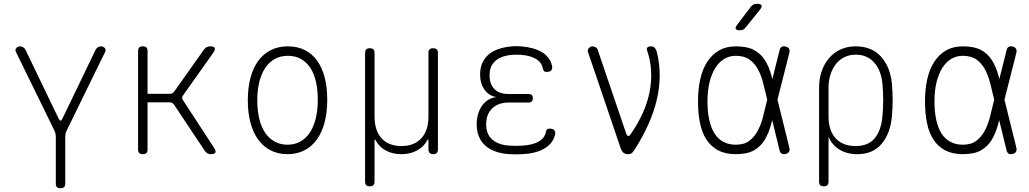

<svg xmlns="http://www.w3.org/2000/svg" viewBox="-20 -805 5440 1015"><path d="M300 190Q287 190 281 184Q275 178 275 165V-80Q275 -90 273 -99.5Q271 -109 266 -118L64 -531Q61 -537 62 -542.5Q63 -548 66.5 -551.5Q70 -555 75 -557.5Q80 -560 86 -560Q94 -560 102 -555.5Q110 -551 115 -541L291 -176Q296 -167 300 -167Q304 -167 309 -176L485 -541Q490 -551 498 -555.5Q506 -560 514 -560Q520 -560 525 -557.5Q530 -555 533.5 -551.5Q537 -548 538 -542.5Q539 -537 536 -531L334 -118Q329 -109 327 -99.5Q325 -90 325 -80V165Q325 178 319 184Q313 190 300 190Z M735 10Q722 10 716 4Q710 -2 710 -15V-535Q710 -548 716 -554Q722 -560 735 -560Q748 -560 754 -554Q760 -548 760 -535V-309H877Q885 -309 891 -312Q897 -315 901 -321L1059 -544Q1065 -552 1073 -556Q1081 -560 1091 -560Q1111 -560 1115 -552Q1119 -544 1108 -527L948 -301Q943 -295 943 -288.5Q943 -282 947 -276L1112 -23Q1123 -6 1118.5 2Q1114 10 1094 10Q1084 10 1076.5 5.5Q1069 1 1063 -7L900 -252Q895 -258 890 -261Q885 -264 877 -264H760V-15Q760 -2 754 4Q748 10 735 10Z M1500 10Q1450 10 1411 -10Q1372 -30 1345 -67Q1318 -104 1304 -156.5Q1290 -209 1290 -275Q1290 -341 1304 -393.5Q1318 -446 1345 -483Q1372 -520 1411.5 -540Q1451 -560 1502 -560Q1553 -560 1592 -540Q1631 -520 1657 -483.5Q1683 -447 1696.5 -395Q1710 -343 1710 -278Q1710 -211 1696 -158Q1682 -105 1655 -67.5Q1628 -30 1589 -10Q1550 10 1500 10ZM1500 -40Q1538 -40 1567.5 -56.5Q1597 -73 1617.5 -103.5Q1638 -134 1649 -178.5Q1660 -223 1660 -278Q1660 -331 1650 -374Q1640 -417 1620 -447Q1600 -477 1570.5 -493.5Q1541 -510 1502 -510Q1463 -510 1433 -493.5Q1403 -477 1382.5 -446.5Q1362 -416 1351 -372.5Q1340 -329 1340 -275Q1340 -221 1350.5 -177.5Q1361 -134 1381.5 -103.5Q1402 -73 1432 -56.5Q1462 -40 1500 -40Z M1935 180Q1922 180 1916 174Q1910 168 1910 155V-525Q1910 -538 1916 -544Q1922 -550 1935 -550Q1948 -550 1954 -544Q1960 -538 1960 -525V-190Q1960 -115 1997 -74Q2034 -33 2102 -33Q2170 -33 2207.5 -74Q2245 -115 2245 -190V-525Q2245 -538 2251 -544Q2257 -550 2270 -550Q2283 -550 2289 -544Q2295 -538 2295 -525V-15Q2295 -3 2289 3.5Q2283 10 2270 10Q2258 10 2251.5 3.5Q2245 -3 2245 -15V-60Q2245 -68 2243.5 -68.5Q2242 -69 2238 -62Q2219 -28 2183.5 -9Q2148 10 2102 10Q2056 10 2021 -8.5Q1986 -27 1967 -61Q1963 -68 1961.5 -68Q1960 -68 1960 -60V155Q1960 168 1954 174Q1948 180 1935 180Z M2898 -458Q2900 -450 2899 -444Q2898 -438 2894.5 -433.5Q2891 -429 2884.5 -427Q2878 -425 2869 -425Q2865 -425 2861.5 -426Q2858 -427 2856 -429Q2854 -431 2852.5 -434.5Q2851 -438 2850 -442Q2844 -475 2813 -493.5Q2782 -512 2734 -515Q2723 -516 2711 -516Q2699 -516 2688 -515Q2632 -511 2600 -484Q2568 -457 2568 -407Q2568 -361 2593.5 -334.5Q2619 -308 2670 -308H2775Q2786 -308 2791.5 -302.5Q2797 -297 2797 -286Q2797 -275 2791.5 -269Q2786 -263 2775 -263H2670Q2614 -263 2582 -232Q2550 -201 2550 -147Q2550 -95 2583.5 -66.5Q2617 -38 2675 -35Q2691 -34 2707.5 -34Q2724 -34 2740 -35Q2794 -38 2826.5 -56Q2859 -74 2866 -108Q2867 -113 2868.5 -116Q2870 -119 2872 -121Q2874 -123 2877.5 -124Q2881 -125 2885 -125Q2894 -125 2900.5 -123Q2907 -121 2910.5 -116.5Q2914 -112 2915 -106Q2916 -100 2914 -92Q2902 -45 2856.5 -19Q2811 7 2740 10Q2724 11 2707.5 11Q2691 11 2675 10Q2635 8 2602.5 -3Q2570 -14 2547 -34Q2524 -54 2512 -82.5Q2500 -111 2500 -147Q2500 -207 2529 -247Q2558 -287 2606 -292Q2567 -296 2542.5 -329.5Q2518 -363 2518 -411Q2518 -446 2530 -472.5Q2542 -499 2564 -517.5Q2586 -536 2617.5 -546.5Q2649 -557 2688 -560Q2699 -561 2711 -561Q2723 -561 2734 -560Q2800 -555 2843.5 -530Q2887 -505 2898 -458Z M3262 -19 3088 -531Q3086 -537 3088 -542.5Q3090 -548 3093.5 -551.5Q3097 -555 3101.5 -557.5Q3106 -560 3110 -560Q3120 -560 3128.5 -555.5Q3137 -551 3140 -541L3290 -100Q3295 -87 3301 -86Q3307 -85 3315 -97Q3353 -152 3378 -207.5Q3403 -263 3414 -319Q3425 -375 3422 -430.5Q3419 -486 3400 -541Q3399 -546 3400 -549.5Q3401 -553 3404 -555.5Q3407 -558 3411 -559Q3415 -560 3420 -560Q3435 -560 3442 -551.5Q3449 -543 3452 -531Q3468 -468 3467.5 -403.5Q3467 -339 3451.5 -275Q3436 -211 3407 -146.5Q3378 -82 3338 -19Q3330 -6 3322.5 2Q3315 10 3300 10Q3285 10 3276 2.5Q3267 -5 3262 -19Z M3921 -659Q3915 -651 3908 -648Q3901 -645 3892 -645Q3873 -645 3869.5 -652Q3866 -659 3877 -674L3949 -769Q3955 -777 3962.5 -781Q3970 -785 3981 -785Q4001 -785 4005.5 -777Q4010 -769 3997 -753ZM4153 -24Q4156 -11 4151 -2.5Q4146 6 4133 9Q4120 12 4112 7Q4104 2 4101 -11L4062 -170Q4060 -160 4057 -150Q4044 -101 4022.5 -65.5Q4001 -30 3965.5 -10Q3930 10 3870 10Q3815 10 3777 -10Q3739 -30 3715 -66.5Q3691 -103 3680.5 -154.5Q3670 -206 3670 -270Q3670 -334 3682 -387Q3694 -440 3719 -478.5Q3744 -517 3781.5 -538.5Q3819 -560 3870 -560Q3930 -560 3965.5 -541Q4001 -522 4023 -488Q4045 -454 4058 -406Q4061 -397 4063 -387L4101 -539Q4104 -552 4112 -557Q4120 -562 4133 -559Q4146 -556 4151 -547.5Q4156 -539 4153 -526L4090 -278ZM4036 -278 4035 -282Q4025 -323 4015 -363.5Q4005 -404 3988 -436.5Q3971 -469 3943 -489.5Q3915 -510 3870 -510Q3836 -510 3808.5 -493.5Q3781 -477 3761.5 -446Q3742 -415 3731 -370.5Q3720 -326 3720 -270Q3720 -214 3729.5 -171Q3739 -128 3757.5 -99Q3776 -70 3804.5 -55Q3833 -40 3870 -40Q3915 -40 3942.5 -61.5Q3970 -83 3987.5 -117Q4005 -151 4015 -193Q4025 -235 4035 -275Z M4335 180Q4322 180 4316 174Q4310 168 4310 155V-341Q4310 -389 4324 -429Q4338 -469 4363.5 -498.5Q4389 -528 4424.5 -544Q4460 -560 4503 -560Q4589 -560 4638 -505Q4687 -450 4695 -361Q4699 -319 4699 -275.5Q4699 -232 4695 -190Q4687 -100 4641 -45Q4595 10 4513 10Q4456 10 4416.5 -15Q4377 -40 4360 -83V155Q4360 168 4354 174Q4348 180 4335 180ZM4503 -33Q4570 -33 4604 -74Q4638 -115 4645 -190Q4649 -232 4649 -275.5Q4649 -319 4645 -361Q4639 -430 4602.5 -473Q4566 -516 4503 -516Q4471 -516 4444.5 -503Q4418 -490 4399.5 -467Q4381 -444 4370.5 -411.5Q4360 -379 4360 -341V-190Q4360 -115 4397.5 -74Q4435 -33 4503 -33Z M5353 -24Q5356 -11 5351 -2.5Q5346 6 5333 9Q5320 12 5312 7Q5304 2 5301 -11L5262 -170Q5260 -160 5257 -150Q5244 -101 5222.5 -65.5Q5201 -30 5165.5 -10Q5130 10 5070 10Q5015 10 4977 -10Q4939 -30 4915 -66.5Q4891 -103 4880.5 -154.5Q4870 -206 4870 -270Q4870 -334 4882 -387Q4894 -440 4919 -478.5Q4944 -517 4981.5 -538.5Q5019 -560 5070 -560Q5130 -560 5165.5 -541Q5201 -522 5223 -488Q5245 -454 5258 -406Q5261 -397 5263 -387L5301 -539Q5304 -552 5312 -557Q5320 -562 5333 -559Q5346 -556 5351 -547.5Q5356 -539 5353 -526L5290 -278ZM5236 -278 5235 -282Q5225 -323 5215 -363.5Q5205 -404 5188 -436.5Q5171 -469 5143 -489.5Q5115 -510 5070 -510Q5036 -510 5008.5 -493.5Q4981 -477 4961.5 -446Q4942 -415 4931 -370.5Q4920 -326 4920 -270Q4920 -214 4929.5 -171Q4939 -128 4957.5 -99Q4976 -70 5004.5 -55Q5033 -40 5070 -40Q5115 -40 5142.5 -61.5Q5170 -83 5187.5 -117Q5205 -151 5215 -193Q5225 -235 5235 -275Z"/></svg>

Font: Maple Mono NL Thin
Style: Regular
Weight: 250
Monospace: yes
Designer: subframe7536
Version: Version 7.000